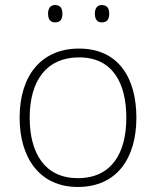

<svg xmlns="http://www.w3.org/2000/svg" viewBox="-20 -733 621 763"><path d="M171 -679C171 -658 179 -644 199 -644C221 -644 228 -658 228 -679C228 -698 221 -713 199 -713C179 -713 171 -698 171 -679ZM357 -679C357 -658 365 -644 384 -644C407 -644 414 -658 414 -679C414 -698 407 -713 384 -713C365 -713 357 -698 357 -679ZM522 -265C522 -423 451 -540 294 -540C146 -540 58 -435 58 -265C58 -104 139 10 289 10C445 10 522 -105 522 -265ZM98 -265C98 -415 167 -505 294 -505C429 -505 482 -401 482 -265C482 -124 423 -25 289 -25C160 -25 98 -122 98 -265Z"/></svg>

Font: Noto Sans Ethiopic ExtraLight
Style: Regular
Weight: 200
Designer: Monotype Design Team
Foundry: Monotype Imaging Inc.
Version: Version 2.102